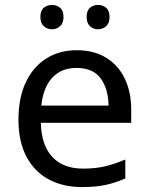

<svg xmlns="http://www.w3.org/2000/svg" viewBox="-20 -750 604 780"><path d="M292 -546Q361 -546 410.5 -516Q460 -486 486.5 -431.5Q513 -377 513 -304V-251H146Q148 -160 192.5 -112.5Q237 -65 317 -65Q368 -65 407.5 -74.5Q447 -84 489 -102V-25Q448 -7 408 1.5Q368 10 313 10Q237 10 178.5 -21Q120 -52 87.5 -113.5Q55 -175 55 -264Q55 -352 84.5 -415Q114 -478 167.5 -512Q221 -546 292 -546ZM291 -474Q228 -474 191.5 -433.5Q155 -393 148 -321H421Q420 -389 389 -431.5Q358 -474 291 -474ZM144 -681Q144 -707 158 -718.5Q172 -730 191 -730Q210 -730 224 -718.5Q238 -707 238 -681Q238 -656 224 -643.5Q210 -631 191 -631Q172 -631 158 -643.5Q144 -656 144 -681ZM332 -681Q332 -707 345.5 -718.5Q359 -730 378 -730Q397 -730 411 -718.5Q425 -707 425 -681Q425 -656 411 -643.5Q397 -631 378 -631Q359 -631 345.5 -643.5Q332 -656 332 -681Z"/></svg>

Font: Noto Sans IKEA
Style: Regular
Weight: 400
Designer: Monotype Design Team
Foundry: Monotype Imaging Inc.
Version: Version 2.001